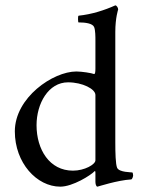

<svg xmlns="http://www.w3.org/2000/svg" viewBox="-20 -698 538 726"><path d="M340.8 -544.9V-438.5C340.8 -426.8 339.8 -418 335.9 -418C326.2 -421.9 289.1 -427.7 268.6 -427.7C180.7 -427.7 36.1 -329.1 36.1 -201.2C36.1 -82 119.1 7.8 208 7.8C254.9 7.8 323.2 -35.2 337.9 -50.8C339.8 -52.7 340.8 -49.8 340.8 -44.9V-10.7C340.8 -3.9 342.8 7.8 348.6 7.8C349.6 7.8 424.8 -16.6 475.6 -19.5C480.5 -19.5 483.4 -32.2 483.4 -34.2C483.4 -37.1 482.4 -44.9 480.5 -45.9C477.5 -46.9 430.7 -45.9 422.9 -63.5C417 -77.1 416 -121.1 416 -159.2V-577.1C416 -630.9 426.8 -662.1 426.8 -662.1C426.8 -668.9 420.9 -677.7 416 -677.7C375 -659.2 326.2 -643.6 277.3 -638.7C273.4 -637.7 275.4 -613.3 276.4 -613.3C303.7 -613.3 330.1 -609.4 335.9 -595.7C340.8 -584 340.8 -558.6 340.8 -544.9ZM237.3 -386.7C292 -386.7 340.8 -361.3 340.8 -338.9V-91.8C340.8 -76.2 299.8 -52.7 255.9 -52.7C167 -52.7 118.2 -132.8 118.2 -224.6C118.2 -306.6 163.1 -386.7 237.3 -386.7Z"/></svg>

Font: Crimson
Style: Roman
Weight: 400
Version: Version 0.2